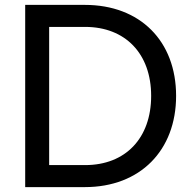

<svg xmlns="http://www.w3.org/2000/svg" viewBox="-20 -765 781 785"><path d="M83 0H327C553 0 700 -150 700 -373C700 -597 553 -745 327 -745H83ZM181 -90V-655H328C492 -655 598 -546 598 -373C598 -200 493 -90 328 -90Z"/></svg>

Font: Mluvka Medium
Style: Regular
Weight: 500
Designer: Modified by Jiří Krblich, Original typeface by Gumpita Rahayu
Foundry: Gumpita Rahayu & Jiří Krblich
Version: Version 2.000;Glyphs 3.1.1 (3134)